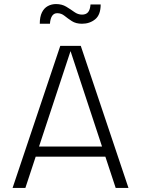

<svg xmlns="http://www.w3.org/2000/svg" viewBox="-20 -926 695 946"><path d="M153 -204H501L525 -154H129ZM277 -700H336L105 0H42ZM319 -700H378L613 0H550ZM384 -809Q354 -809 334 -822Q314 -835 298 -848Q282 -861 262 -861Q230 -861 226 -809H176Q176 -843 186.5 -864.5Q197 -886 215.5 -896Q234 -906 256 -906Q285 -906 306.5 -893Q328 -880 346 -867Q364 -854 384 -854Q404 -854 414 -866Q424 -878 426 -904H476Q476 -853 449 -831Q422 -809 384 -809Z"/></svg>

Font: Moderustic Light
Style: Regular
Weight: 300
Designer: Tural Alisoy
Foundry: TAFT Foundry
Version: Version 2.120